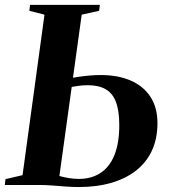

<svg xmlns="http://www.w3.org/2000/svg" viewBox="-31 -763 696 792"><path d="M293.5 8.5Q265.5 8.5 237.2 6.2Q209 4 182 2Q155 0 131 0H-11L-8.5 -24L62 -40.5L152.5 -702.5L90 -718.5L93 -743H381L378 -718.5L306 -702.5L214 -37Q232 -32 252.8 -28.5Q273.5 -25 294 -25Q346.5 -25 384 -49.8Q421.5 -74.5 441.2 -123.8Q461 -173 461 -247Q461 -306.5 447.2 -342.5Q433.5 -378.5 404.8 -395Q376 -411.5 331 -411.5Q308.5 -411.5 287.8 -408.2Q267 -405 250.5 -402L252 -438Q265 -442 286.8 -445.2Q308.5 -448.5 334 -451Q359.5 -453.5 384 -453.5Q455.5 -453.5 508 -430.8Q560.5 -408 589.5 -363.8Q618.5 -319.5 618.5 -255Q618.5 -191.5 596 -142.5Q573.5 -93.5 531 -60Q488.5 -26.5 428.8 -9Q369 8.5 293.5 8.5Z"/></svg>

Font: Merriweather 120pt
Style: Bold Italic
Weight: 700
Italic angle: -7.8°
Version: Version 2.101